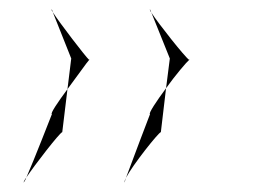

<svg xmlns="http://www.w3.org/2000/svg" viewBox="-20 -523 568 407"><path d="M30 -136C30 -136 33 -139 36 -147C32 -142 30 -137 30 -136ZM36 -147C54 -174 106 -241 112 -243L123 -334C103 -307 86 -282 90 -281C90 -281 51 -181 36 -147ZM90 -503C89 -503 89 -501 92 -497ZM92 -497 131 -399 123 -334C144 -362 165 -392 169 -396C162 -402 106 -475 92 -497ZM169 -396C170 -397 170 -397 170 -396C170 -395 170 -396 169 -396ZM243 -136C243 -136 245 -138 247 -146C245 -141 243 -137 243 -136ZM247 -146C261 -173 315 -241 321 -243L332 -336C312 -309 294 -282 298 -281C298 -281 259 -179 247 -146ZM298 -503C297 -503 298 -500 301 -496ZM301 -496 340 -399 332 -336C352 -364 376 -392 381 -396C372 -402 315 -474 301 -496ZM381 -396C382 -397 382 -397 382 -396C382 -395 382 -396 381 -396Z"/></svg>

Font: Ampere
Style: SCCnd
Weight: 400
Version: Version 1